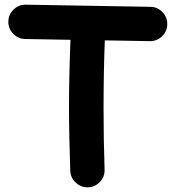

<svg xmlns="http://www.w3.org/2000/svg" viewBox="-20 -737 754 830"><path d="M360.4 72.8Q329.6 73.2 307.1 52.2Q284.7 31.2 283.7 0.5Q281.7 -66.4 280 -133.8Q278.3 -201.2 278.3 -269Q278.3 -343.8 280 -417.5Q281.7 -491.2 284.7 -564.9L88.9 -568.4Q58.6 -568.8 37.1 -591.1Q15.6 -613.3 16.1 -644Q16.6 -674.3 38.8 -695.8Q61 -717.3 91.8 -716.8L630.4 -707.5Q660.6 -707 682.1 -684.8Q703.6 -662.6 703.1 -631.8Q702.6 -601.6 680.4 -580.1Q658.2 -558.6 627.4 -559.1L433.1 -562.5Q430.2 -489.3 429 -416.5Q427.7 -343.8 427.7 -269Q427.7 -137.2 432.1 -3.9Q433.1 26.9 411.9 49.3Q390.6 71.8 360.4 72.8Z"/></svg>

Font: Mikhak ExtraBold
Style: Regular
Weight: 800
Designer: Amin Abedi
Version: Version 3.3